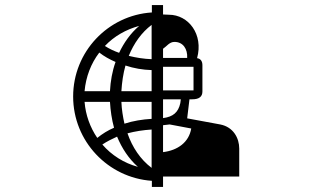

<svg xmlns="http://www.w3.org/2000/svg" viewBox="-20 -680 1240 756"><path d="M413 -279C415 -245 420 -210 429 -177C405 -167 383 -153 363 -137C335 -178 317 -227 313 -279ZM383 -111C401 -123 421 -133 441 -142C460 -96 487 -55 523 -23C468 -38 419 -69 383 -111ZM313 -321C318 -377 338 -430 371 -473C390 -458 412 -446 435 -436C422 -400 415 -360 413 -321ZM577 -212C541 -210 504 -204 470 -193C464 -220 459 -250 458 -279H577ZM577 -19C533 -52 501 -100 482 -155C512 -163 545 -168 577 -170ZM692 -289 690 -274C682 -237 661 -220 622 -215V-289ZM622 -187C632 -188 641 -189 648 -190L733 -174C724 -120 680 -88 622 -81ZM393 -499C429 -537 476 -564 528 -578C494 -549 468 -512 449 -472C429 -479 410 -488 393 -499ZM458 -321C460 -355 465 -390 474 -422C507 -411 542 -405 577 -404V-321ZM577 -447C546 -448 516 -453 487 -460C507 -509 537 -552 577 -582ZM622 -488C637 -498 647 -515 667 -515C701 -515 719 -487 717 -452H622ZM622 -417H742V-324H622ZM622 15H922V-95C922 -136 899 -180 847 -190L717 -214L726 -289H737C765 -289 777 -300 777 -320V-423C777 -439 770 -449 756 -451C782 -545 722 -622 645 -622L622 -623V-660H578V-631C405 -620 268 -476 268 -300C268 -124 405 20 578 32V56H622Z"/></svg>

Font: CryptoKit 1.4
Style: Regular
Weight: 400
Monospace: yes
Designer: Oceane Juvin
Foundry: http://www.head-geneve.ch
Version: Version 1.000